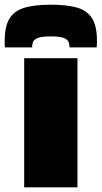

<svg xmlns="http://www.w3.org/2000/svg" viewBox="-70 -798 433 818"><path d="M33 0V-550H260V0ZM146 -778Q211 -778 255 -766.5Q299 -755 321 -722Q343 -689 343 -625Q343 -618 343 -610.5Q343 -603 342 -596H226Q226 -597 226 -598Q226 -599 226 -601Q226 -610 222 -620Q218 -630 201 -636.5Q184 -643 146 -643Q108 -643 91.5 -636.5Q75 -630 71 -620Q67 -610 67 -601Q67 -599 67 -598Q67 -597 67 -596H-49Q-50 -603 -50 -610.5Q-50 -618 -50 -625Q-50 -683 -31 -716.5Q-12 -750 31 -764Q74 -778 146 -778Z"/></svg>

Font: Georama ExtraCondensed Thin Black
Style: Regular
Weight: 900
Version: Version 1.001